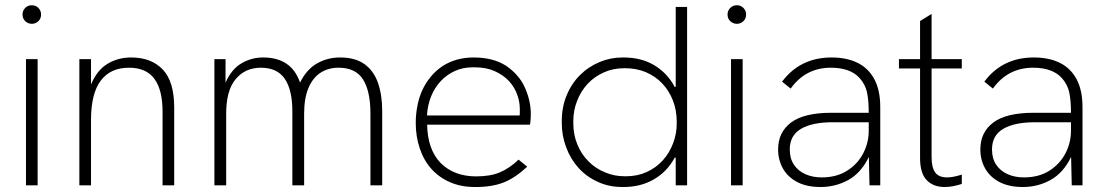

<svg xmlns="http://www.w3.org/2000/svg" viewBox="-20 -724 4324 750"><path d="M127 0H81.5V-493H127ZM104.5 -631Q90 -631 79 -641Q68 -651 68 -667.5Q68 -682 78.2 -692.8Q88.5 -703.5 104.5 -703.5Q120 -703.5 130.2 -692.8Q140.5 -682 140.5 -667.5Q140.5 -651.5 129.8 -641.2Q119 -631 104.5 -631Z M660.5 0H615V-288Q615 -373 583 -416.2Q551 -459.5 484 -459.5Q411.5 -459.5 373.5 -409Q335.5 -358.5 335.5 -255V0H290V-493H335.5V-394Q359 -450 400 -474.8Q441 -499.5 492.5 -499.5Q571 -499.5 615.8 -452.5Q660.5 -405.5 660.5 -303.5Z M1473 0H1427V-280.5Q1427 -368 1398 -413.8Q1369 -459.5 1302.5 -459.5Q1262.5 -459.5 1232.2 -440Q1202 -420.5 1185 -380.5Q1168 -340.5 1168 -279.5V0H1122V-290Q1122 -372.5 1092.5 -416Q1063 -459.5 999 -459.5Q938 -459.5 900.8 -415.2Q863.5 -371 863.5 -279.5V0H817.5V-493H861V-401Q884 -453.5 923 -476.5Q962 -499.5 1008 -499.5Q1118.5 -499.5 1152 -401.5Q1178 -453.5 1218.8 -476.5Q1259.5 -499.5 1308.5 -499.5Q1367.5 -499.5 1403.8 -473.5Q1440 -447.5 1456.5 -400.2Q1473 -353 1473 -289.5Z M1839.5 6.5H1835Q1781 6.5 1738.5 -12Q1694.5 -31 1664.5 -65Q1634.5 -99 1619.5 -145Q1604 -191 1604 -243.5Q1604 -278 1610.5 -310.5Q1616.5 -343 1629.5 -371.5Q1642.5 -400 1662.5 -424Q1682 -448 1709 -466Q1761 -499.5 1830.5 -499.5Q1906.5 -499.5 1957 -467Q1982 -450 2000.5 -428.5Q2019.5 -407 2030.5 -381.5Q2041.5 -357 2047.5 -331Q2053.5 -304.5 2053.5 -279Q2053.5 -253 2050 -237H1648.5Q1650 -140.5 1701.5 -87Q1754 -35 1840 -35Q1895 -35 1932 -50.5Q1970.5 -66.5 2005.5 -100.5L2039.5 -73Q1993 -29.5 1948 -11.5Q1902 6.5 1839.5 6.5ZM2010 -273Q2010.5 -275.5 2010.5 -281.5V-299Q2010.5 -326 2000.5 -354Q1990 -383.5 1968 -407.5Q1945.5 -431.5 1911.5 -446.5Q1879 -461 1834.5 -461H1826Q1789.5 -461 1758.5 -447.5Q1726 -433 1702 -407.5Q1678 -382 1664 -347.5Q1650 -312.5 1648 -273Z M2415.5 6.5H2411.5Q2359 6.5 2316.5 -13Q2271.5 -33 2240 -68Q2208.5 -102.5 2191.5 -149Q2174.5 -193.5 2174.5 -243V-251Q2174.5 -306.5 2193.5 -351.5Q2212.5 -398 2246 -431Q2279 -464 2323 -482Q2365 -499.5 2412 -499.5H2415.5Q2486 -499.5 2537 -468.5Q2588 -437 2615.5 -384.5H2619.5V-697H2664V0H2619.5V-108H2615.5Q2585 -52 2533.5 -23Q2482.5 6.5 2415.5 6.5ZM2426 -35.5Q2469 -35.5 2505 -51.5Q2542 -68 2568.5 -97Q2595 -126 2609.5 -165Q2623.5 -201.5 2623.5 -243V-247Q2623.5 -294.5 2608 -333Q2592.5 -371.5 2565.5 -399.5Q2538.5 -427 2502 -442.5Q2465.5 -457.5 2422.5 -457.5H2418.5Q2375 -457.5 2339.5 -441.5Q2302 -425 2275.5 -396.5Q2248.5 -367.5 2234 -329Q2219.5 -292.5 2219.5 -251V-243Q2219.5 -198 2235 -160.5Q2251 -121 2279 -93.5Q2306.5 -65.5 2344 -50.5Q2379.5 -35.5 2419 -35.5Z M2881 0H2835.5V-493H2881ZM2858.5 -631Q2844 -631 2833 -641Q2822 -651 2822 -667.5Q2822 -682 2832.2 -692.8Q2842.5 -703.5 2858.5 -703.5Q2874 -703.5 2884.2 -692.8Q2894.5 -682 2894.5 -667.5Q2894.5 -651.5 2883.8 -641.2Q2873 -631 2858.5 -631Z M3185.5 6.5Q3131 6.5 3094 -13Q3057 -32.5 3038.2 -66Q3019.5 -99.5 3019.5 -140.5Q3019.5 -207.5 3070.2 -245.5Q3121 -283.5 3228 -283.5H3373.5Q3373.5 -331.5 3366.8 -363Q3360 -394.5 3337.5 -419.5Q3301 -459.5 3225.5 -459.5Q3127 -459.5 3068.5 -378L3035 -405Q3105.5 -499.5 3228.5 -499.5Q3287 -499.5 3329.5 -478.8Q3372 -458 3395.2 -415Q3418.5 -372 3418.5 -305.5V0H3376.5L3374 -111Q3343.5 -48.5 3293.8 -21Q3244 6.5 3185.5 6.5ZM3189.5 -31Q3247.5 -31 3288.8 -57Q3330 -83 3351.8 -124.8Q3373.5 -166.5 3373.5 -213.5V-246.5H3233.5Q3153 -246.5 3109 -220.8Q3065 -195 3065 -140.5Q3065 -104.5 3081.5 -80.2Q3098 -56 3126.2 -43.5Q3154.5 -31 3189.5 -31Z M3670 6.5Q3625.5 6.5 3599.8 -20.5Q3574 -47.5 3574 -107V-456.5H3491.5V-493H3574V-642L3619 -669.5V-493H3737V-456.5H3619V-110.5Q3619 -70 3633 -50.5Q3647 -31 3679.5 -31Q3703 -31 3737 -42V-5.5Q3700 6.5 3670 6.5Z M3975.5 6.5Q3921 6.5 3884 -13Q3847 -32.5 3828.2 -66Q3809.5 -99.5 3809.5 -140.5Q3809.5 -207.5 3860.2 -245.5Q3911 -283.5 4018 -283.5H4163.5Q4163.5 -331.5 4156.8 -363Q4150 -394.5 4127.5 -419.5Q4091 -459.5 4015.5 -459.5Q3917 -459.5 3858.5 -378L3825 -405Q3895.5 -499.5 4018.5 -499.5Q4077 -499.5 4119.5 -478.8Q4162 -458 4185.2 -415Q4208.5 -372 4208.5 -305.5V0H4166.5L4164 -111Q4133.5 -48.5 4083.8 -21Q4034 6.5 3975.5 6.5ZM3979.5 -31Q4037.5 -31 4078.8 -57Q4120 -83 4141.8 -124.8Q4163.5 -166.5 4163.5 -213.5V-246.5H4023.5Q3943 -246.5 3899 -220.8Q3855 -195 3855 -140.5Q3855 -104.5 3871.5 -80.2Q3888 -56 3916.2 -43.5Q3944.5 -31 3979.5 -31Z"/></svg>

Font: Acari Sans Neue Light
Style: Regular
Weight: 300
Designer: Alfredo Marco Pradil (font), Cristiano Sobral (main changes)
Foundry: Hanken Design Co. (font), Cristiano Sobral (main changes)
Version: Version 2.459;March 19, 2022;FontCreator 14.0.0.2808 64-bit;